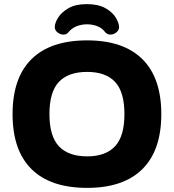

<svg xmlns="http://www.w3.org/2000/svg" viewBox="-20 -904 844 932"><path d="M403 8Q225 8 133 -83Q41 -174 41 -350Q41 -526 133 -617Q225 -708 403 -708Q579 -708 671 -617Q763 -526 763 -350Q763 -174 671 -83Q579 8 403 8ZM403 -145Q493 -145 538.5 -194Q584 -243 584 -350Q584 -458 538.5 -506.5Q493 -555 403 -555Q312 -555 266 -506.5Q220 -458 220 -350Q220 -243 266 -194Q312 -145 403 -145ZM288 -736Q273 -736 259.5 -746.5Q246 -757 246 -772Q246 -793 262.5 -819Q279 -845 313 -864.5Q347 -884 401 -884Q457 -884 491.5 -864.5Q526 -845 542 -818.5Q558 -792 558 -772Q558 -757 544.5 -746.5Q531 -736 515 -736Q499 -736 487 -752Q475 -768 452 -777Q429 -786 402 -786Q378 -786 355.5 -778Q333 -770 318 -754Q309 -743 303 -739.5Q297 -736 288 -736Z"/></svg>

Font: Asap Semi Expanded ExtraBold
Style: Regular
Weight: 800
Width: 6
Designer: Pablo Cosgaya
Foundry: Omnibus-Type
Version: Version 3.001; ttfautohint (v1.8.4.7-5d5b)